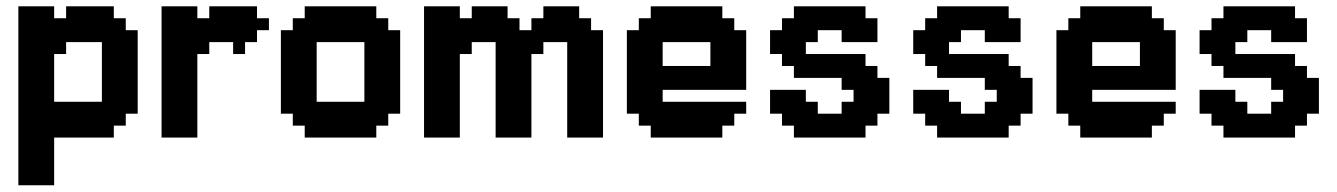

<svg xmlns="http://www.w3.org/2000/svg" viewBox="-20 -427 4151 596"><path d="M185.2 -296.3V-259.3H148.1V-111.1H296.3V-296.3ZM37 -407.4H148.1V-370.4H185.2V-407.4H333.3V-370.4H370.4V-333.3H407.4V-74.1H370.4V-37H333.3V0H148.1V148.1H37Z M592.6 -370.4H629.6V-407.4H777.8V-370.4H814.8V-333.3H777.8V-296.3H740.7V-259.3H703.7V-296.3H629.6V-259.3H592.6V0H481.5V-407.4H592.6Z M963 -111.1H1111.1V-296.3H963ZM888.9 -74.1H851.9V-333.3H888.9V-370.4H925.9V-407.4H1148.1V-370.4H1185.2V-333.3H1222.2V-74.1H1185.2V-37H1148.1V0H925.9V-37H888.9Z M1407.4 -370.4H1444.4V-407.4H1555.6V-370.4H1592.6V-333.3H1629.6V-370.4H1666.7V-407.4H1777.8V-370.4H1814.8V-333.3H1851.9V0H1740.7V-296.3H1666.7V-259.3H1629.6V0H1518.5V-296.3H1444.4V-259.3H1407.4V0H1296.3V-407.4H1407.4Z M1963 -74.1H1925.9V-333.3H1963V-370.4H2000V-407.4H2222.2V-370.4H2259.3V-333.3H2296.3V-148.1H2037V-111.1H2296.3V-74.1H2259.3V-37H2222.2V0H2000V-37H1963ZM2037 -222.2H2185.2V-296.3H2037Z M2407.4 -74.1H2370.4V-148.1H2481.5V-111.1H2518.5V-74.1H2592.6V-111.1H2629.6V-148.1H2592.6V-185.2H2444.4V-222.2H2407.4V-259.3H2370.4V-333.3H2407.4V-370.4H2444.4V-407.4H2666.7V-370.4H2703.7V-296.3H2592.6V-333.3H2518.5V-296.3H2481.5V-259.3H2666.7V-222.2H2703.7V-185.2H2740.7V-74.1H2703.7V-37H2666.7V0H2444.4V-37H2407.4Z M2851.9 -74.1H2814.8V-148.1H2925.9V-111.1H2963V-74.1H3037V-111.1H3074.1V-148.1H3037V-185.2H2888.9V-222.2H2851.9V-259.3H2814.8V-333.3H2851.9V-370.4H2888.9V-407.4H3111.1V-370.4H3148.1V-296.3H3037V-333.3H2963V-296.3H2925.9V-259.3H3111.1V-222.2H3148.1V-185.2H3185.2V-74.1H3148.1V-37H3111.1V0H2888.9V-37H2851.9Z M3296.3 -74.1H3259.3V-333.3H3296.3V-370.4H3333.3V-407.4H3555.6V-370.4H3592.6V-333.3H3629.6V-148.1H3370.4V-111.1H3629.6V-74.1H3592.6V-37H3555.6V0H3333.3V-37H3296.3ZM3370.4 -222.2H3518.5V-296.3H3370.4Z M3740.7 -74.1H3703.7V-148.1H3814.8V-111.1H3851.9V-74.1H3925.9V-111.1H3963V-148.1H3925.9V-185.2H3777.8V-222.2H3740.7V-259.3H3703.7V-333.3H3740.7V-370.4H3777.8V-407.4H4000V-370.4H4037V-296.3H3925.9V-333.3H3851.9V-296.3H3814.8V-259.3H4000V-222.2H4037V-185.2H4074.1V-74.1H4037V-37H4000V0H3777.8V-37H3740.7Z"/></svg>

Font: Jersey 15
Style: Regular
Weight: 400
Designer: Sarah Cadigan-Fried
Version: Version 1.001; ttfautohint (v1.8.4.7-5d5b)